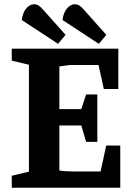

<svg xmlns="http://www.w3.org/2000/svg" viewBox="-20 -875 621 895"><path d="M250.7 -670.7 81.4 -781.7Q86.3 -817.6 102.5 -836Q118.7 -854.5 137.8 -855.3Q151.2 -855.3 161.2 -848.6Q171.2 -841.9 186.4 -823.8L285.6 -712.6ZM440.8 -670.7 271.3 -781.7Q276.2 -817.6 292.5 -836Q308.8 -854.5 327.9 -855.3Q341.1 -855.3 351.1 -848.6Q361.1 -841.9 376.3 -823.8L475.5 -712.6ZM34.8 0V-55.7L114.9 -74.9V-573.1L34.8 -592.3V-648H531.6V-460.1H464L439.3 -572H305L256.7 -565.4V-366.2H358.9L381.3 -434.8H433.7V-213.8H381.3L358.9 -290.1H256.7V-80Q272.2 -77.9 287.5 -76.8Q302.9 -75.6 320.7 -75.6H448.9L475.1 -196.7H540.6V0Z"/></svg>

Font: Faustina Light
Style: Regular
Weight: 300
Designer: Alfonso Garcia
Foundry: http://www.omnibus-type.com
Version: Version 1.200